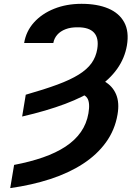

<svg xmlns="http://www.w3.org/2000/svg" viewBox="-20 -757 702 990"><path d="M94.2 -156.2 112.8 -268.6Q208.5 -295.9 275.9 -320.8Q343.3 -345.7 386.2 -372.6Q429.2 -399.4 451.9 -431.2Q474.6 -462.9 481.4 -503.9Q490.7 -560.5 464.8 -588.6Q439 -616.7 380.4 -616.2Q344.7 -616.7 318.1 -606.4Q291.5 -596.2 275.4 -577.9Q259.3 -559.6 254.9 -535.2H104.5Q114.3 -595.7 155 -641.1Q195.8 -686.5 259.3 -711.9Q322.8 -737.3 400.4 -737.3Q481.4 -737.3 538.1 -713.4Q594.7 -689.5 620.6 -641.8Q646.5 -594.2 634.3 -522Q623 -457 584.2 -402.1Q545.4 -347.2 478.5 -302.2Q411.6 -257.3 315.7 -221.2Q219.7 -185.1 94.2 -156.2ZM367.7 -277.3 415 -364.7Q476.6 -361.3 518.6 -337.4Q560.5 -313.5 578.6 -270.5Q596.7 -227.5 585.9 -166Q572.3 -86.4 526.1 -22.7Q480 41 407.2 88.1Q334.5 135.3 239.3 166.3Q144 197.3 32.7 212.9L52.7 93.3Q135.3 77.6 201.9 54.4Q268.6 31.2 317.9 -1.2Q367.2 -33.7 397 -76.4Q426.8 -119.1 436 -172.9Q445.3 -227.5 429.9 -251.2Q414.6 -274.9 367.7 -277.3Z"/></svg>

Font: Inter 18pt
Style: Bold Italic
Weight: 700
Italic angle: -9.3988°
Designer: Rasmus Andersson
Foundry: rsms
Version: Version 4.001;git-66647c0bb